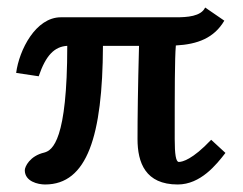

<svg xmlns="http://www.w3.org/2000/svg" viewBox="-20 -479 647 511"><path d="M449 -433H142C75 -433 31 -346 23 -285L83 -276C102 -332 125 -355 159 -357C159 -106 120 -79 98 -73C59 -64 46 -35 46 -26C46 4 81 12 100 12C212 12 253 -117 254 -357H350C347 -244 346 -167 346 -109C346 -46 367 12 453 12C514 12 556 -41 580 -72L542 -107C492 -54 465 -48 456 -48C448 -48 445 -69 445 -109C445 -242 445 -322 448 -358C506 -361 550 -378 577 -424L526 -459C515 -435 477 -433 449 -433Z"/></svg>

Font: Libertinus Serif Semibold
Style: Regular
Weight: 600
Designer: Philipp H. Poll, Khaled Hosny
Foundry: Caleb Maclennan
Version: Version 7.050;RELEASE